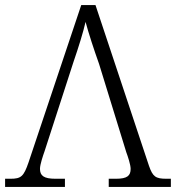

<svg xmlns="http://www.w3.org/2000/svg" viewBox="-22 -734 717 754"><path d="M367 -483 474 -136C480 -120 491 -87 491 -71C491 -44 478 -32 433 -32H405V0H649V-32H632C589 -32 578 -40 563 -83L353 -714H297L90 -96C71 -41 61 -32 19 -32H-2V0H233V-32H196C150 -32 135 -44 135 -71C135 -88 147 -123 153 -140L267 -492C286 -547 305 -608 314 -648C326 -603 347 -539 367 -483Z"/></svg>

Font: Noto Serif Light
Style: Regular
Weight: 300
Designer: Monotype Design Team
Foundry: Monotype Imaging Inc.
Version: Version 2.013